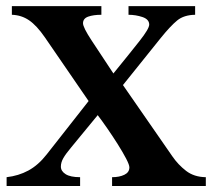

<svg xmlns="http://www.w3.org/2000/svg" viewBox="-20 -619 705 639"><path d="M665 0H353V-29.3Q377.4 -29.3 394 -37.4Q410.6 -45.4 410.6 -62Q410.6 -70.3 399.7 -91.3Q388.7 -112.3 372.1 -138.7Q355.5 -165 337.4 -191.2Q319.3 -217.3 305.2 -235.8L217.3 -128.9Q199.2 -107.4 190.9 -93Q182.6 -78.6 182.6 -64.5Q182.6 -49.3 198.5 -39.3Q214.4 -29.3 246.6 -29.3V0H2V-29.3Q41.5 -33.7 74.5 -51.5Q107.4 -69.3 135.3 -105L274.9 -282.7L129.4 -494.6Q102.1 -534.2 76.7 -551.5Q51.3 -568.8 19.5 -569.8V-598.6H317.4V-569.8Q291 -569.8 273.7 -563.7Q256.3 -557.6 256.3 -541.5Q256.3 -527.8 284.7 -484.6Q313 -441.4 357.4 -374.5Q411.6 -440.9 444.1 -482.2Q476.6 -523.4 476.6 -537.1Q476.6 -554.7 454.1 -562.3Q431.6 -569.8 407.7 -569.8V-598.6H629.4V-569.8Q592.3 -569.3 569.8 -551Q547.4 -532.7 515.1 -492.7L389.2 -335.9L553.7 -98.6Q572.8 -70.8 599.4 -50.3Q626 -29.8 665 -29.3Z"/></svg>

Font: Scheherazade New SemiBold
Style: Regular
Weight: 600
Designer: SIL International
Foundry: SIL International
Version: Version 4.000